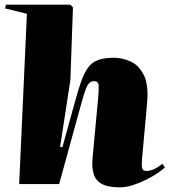

<svg xmlns="http://www.w3.org/2000/svg" viewBox="-20 -787 725 821"><path d="M685 -71Q676 -62 655 -47.5Q634 -33 606 -19Q578 -5 548.5 4.5Q519 14 493 14Q441 14 414.5 -1Q388 -16 380 -44.5Q372 -73 376 -114L399 -360Q403 -401 402 -420.5Q401 -440 382 -440Q370 -440 361 -431Q352 -422 343.5 -397Q335 -372 322 -324L233 0H62L95 -728L2 -751L5 -767H280L292 -756L281 -445L237 -159L247 -158L300 -350Q315 -406 328.5 -442.5Q342 -479 358.5 -500.5Q375 -522 401 -531Q427 -540 467 -540Q504 -540 539.5 -523.5Q575 -507 595.5 -465Q616 -423 609 -347L587 -103Q585 -77 588.5 -66.5Q592 -56 606 -56Q637 -56 675 -87Z"/></svg>

Font: Literata 72pt Black
Style: Italic
Weight: 900
Italic angle: -2°
Designer: Latin by Veronika Burian and Jose Scaglione. Greek by Irene Vlachou. Cyrillic by Vera Evstafieva
Foundry: TypeTogether
Version: Version 3.002